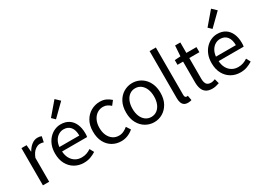

<svg xmlns="http://www.w3.org/2000/svg" viewBox="-33 -1644 3281 2428"><g transform="rotate(-30 1607.0 -429.5)"><path d="M92.1 0V-543.4H167L175.7 -444.4H178.1Q206.4 -495.9 246.6 -526.3Q286.7 -556.8 332.2 -556.8Q350.9 -556.8 364.2 -554.2Q377.6 -551.6 390.2 -545.4L373.4 -465.6Q359.2 -470.2 348.3 -472.4Q337.3 -474.6 320.2 -474.6Q286.7 -474.6 248.9 -446.4Q211 -418.2 183.5 -348.8V0Z M685.7 13.4Q613.5 13.4 554.4 -20.6Q495.3 -54.6 460.4 -118.2Q425.6 -181.9 425.6 -271Q425.6 -337.5 445.6 -390.1Q465.7 -442.7 500.5 -480.1Q535.4 -517.6 579 -537.2Q622.6 -556.8 669.4 -556.8Q738.6 -556.8 786.8 -525.7Q835 -494.5 860.4 -437.1Q885.9 -379.7 885.9 -301.7Q885.9 -287.4 884.9 -274.1Q884 -260.7 881.6 -249.7H515.9Q519 -192.4 542.3 -149.8Q565.7 -107.2 605.1 -83.5Q644.4 -59.8 696.3 -59.8Q735.8 -59.8 768.5 -71.2Q801.1 -82.7 831.5 -103.1L864.3 -42.5Q828.8 -19.4 785 -3Q741.2 13.4 685.7 13.4ZM514.7 -315.5H805.7Q805.7 -397.1 770.2 -440.3Q734.8 -483.6 670.5 -483.6Q632.5 -483.6 599.1 -463.9Q565.7 -444.3 543.2 -406.9Q520.7 -369.6 514.7 -315.5ZM652.9 -640.4 605.7 -686.1 764.2 -871.9 827.5 -811.8Z M1233.9 13.4Q1161.9 13.4 1104.3 -20.3Q1046.7 -54 1013.1 -117.6Q979.6 -181.2 979.6 -271Q979.6 -361.9 1015.9 -425.7Q1052.2 -489.4 1111.9 -523.1Q1171.5 -556.8 1240.8 -556.8Q1294 -556.8 1332.6 -537.8Q1371.1 -518.9 1399.5 -492.7L1353 -432.8Q1329.8 -454.3 1303.4 -467.4Q1277.1 -480.5 1245.1 -480.5Q1195.7 -480.5 1156.9 -454.2Q1118.2 -427.8 1096 -380.8Q1073.8 -333.8 1073.8 -271Q1073.8 -208.7 1095.2 -161.8Q1116.7 -114.9 1154.6 -88.9Q1192.5 -62.9 1242.3 -62.9Q1279.7 -62.9 1312 -78.7Q1344.3 -94.4 1370 -116.9L1409.7 -55.4Q1373.2 -23.3 1327.9 -5Q1282.6 13.4 1233.9 13.4Z M1714.1 13.4Q1647.6 13.4 1590 -20.3Q1532.4 -54 1497.5 -117.6Q1462.6 -181.2 1462.6 -271Q1462.6 -361.9 1497.5 -425.7Q1532.4 -489.4 1590 -523.1Q1647.6 -556.8 1714.1 -556.8Q1763.9 -556.8 1809.3 -537.7Q1854.7 -518.6 1889.8 -481.9Q1924.8 -445.3 1945 -392.1Q1965.3 -338.9 1965.3 -271Q1965.3 -181.2 1930.1 -117.6Q1894.8 -54 1837.7 -20.3Q1780.7 13.4 1714.1 13.4ZM1714.1 -62.9Q1761.2 -62.9 1796.7 -88.9Q1832.2 -114.9 1852 -161.8Q1871.7 -208.7 1871.7 -271Q1871.7 -333.8 1852 -380.8Q1832.2 -427.8 1796.7 -454.2Q1761.2 -480.5 1714.1 -480.5Q1667.1 -480.5 1631.6 -454.2Q1596.1 -427.8 1576.4 -380.8Q1556.8 -333.8 1556.8 -271Q1556.8 -208.7 1576.4 -161.8Q1596.1 -114.9 1631.6 -88.9Q1667.1 -62.9 1714.1 -62.9Z M2205.3 13.4Q2171.1 13.4 2149.9 -0.9Q2128.8 -15.3 2118.9 -42.6Q2109.1 -69.9 2109.1 -108.1V-796H2200.5V-102.1Q2200.5 -81.5 2208.3 -72.2Q2216 -62.9 2226 -62.9Q2229.8 -62.9 2233.8 -63.4Q2237.8 -63.9 2245.4 -64.9L2257.9 5.1Q2248.1 8 2235.9 10.7Q2223.7 13.4 2205.3 13.4Z M2563.5 13.4Q2505.9 13.4 2472 -9.3Q2438.2 -32 2423.8 -72.8Q2409.4 -113.5 2409.4 -167.7V-469H2328.1V-537.6L2413.7 -543.4L2424 -696.2H2500.2V-543.4H2647.6V-469H2500.2V-165.4Q2500.2 -116 2518.6 -88.5Q2536.9 -61 2584.4 -61Q2599 -61 2616.1 -65.4Q2633.1 -69.8 2645.5 -75.6L2663.8 -7Q2641.2 0.6 2615.2 7Q2589.2 13.4 2563.5 13.4Z M2971.7 13.4Q2899.5 13.4 2840.4 -20.6Q2781.3 -54.6 2746.4 -118.2Q2711.6 -181.9 2711.6 -271Q2711.6 -337.5 2731.6 -390.1Q2751.7 -442.7 2786.5 -480.1Q2821.4 -517.6 2865 -537.2Q2908.6 -556.8 2955.4 -556.8Q3024.6 -556.8 3072.8 -525.7Q3121 -494.5 3146.4 -437.1Q3171.9 -379.7 3171.9 -301.7Q3171.9 -287.4 3170.9 -274.1Q3170 -260.7 3167.6 -249.7H2801.9Q2805 -192.4 2828.3 -149.8Q2851.7 -107.2 2891.1 -83.5Q2930.4 -59.8 2982.3 -59.8Q3021.8 -59.8 3054.5 -71.2Q3087.1 -82.7 3117.5 -103.1L3150.3 -42.5Q3114.8 -19.4 3071 -3Q3027.2 13.4 2971.7 13.4ZM2800.7 -315.5H3091.7Q3091.7 -397.1 3056.2 -440.3Q3020.8 -483.6 2956.5 -483.6Q2918.5 -483.6 2885.1 -463.9Q2851.7 -444.3 2829.2 -406.9Q2806.7 -369.6 2800.7 -315.5ZM2938.9 -640.4 2891.7 -686.1 3050.2 -871.9 3113.5 -811.8Z"/></g></svg>

Font: Noto Sans TC Thin
Style: Regular
Weight: 100
Designer: Ryoko NISHIZUKA 西塚涼子 (kana, bopomofo & ideographs); Paul D. Hunt (Latin, Greek & Cyrillic); Sandoll Communications 산돌커뮤니
Foundry: Adobe
Version: Version 2.004-H2;hotconv 1.0.118;makeotfexe 2.5.65603